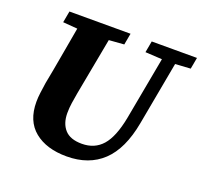

<svg xmlns="http://www.w3.org/2000/svg" viewBox="-118 -792 995 945"><g transform="rotate(20 379.5 -319.5)"><path d="M321 18Q215 18 152.5 -33Q90 -84 90 -184Q90 -207 93.5 -233Q97 -259 101 -286L115 -360Q125 -417 135.5 -475Q146 -533 156 -591L80 -597L91 -657H411L400 -597L321 -591L265 -292Q260 -264 256 -237.5Q252 -211 252 -184Q252 -130 280.5 -98Q309 -66 370 -66Q437 -66 477.5 -112Q518 -158 538 -262L599 -592L511 -597L522 -657H759L748 -597L668 -592L607 -260Q581 -118 509 -50Q437 18 321 18Z"/></g></svg>

Font: Source Serif 4 SmText
Style: Bold Italic
Weight: 700
Italic angle: -12°
Designer: Frank Grießhammer
Foundry: Adobe
Version: Version 4.005;hotconv 1.1.0;makeotfexe 2.6.0